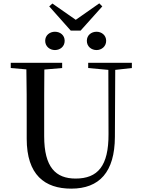

<svg xmlns="http://www.w3.org/2000/svg" viewBox="-20 -1106 843 1143"><path d="M307 -808C338 -808 365 -829 365 -863C365 -897 338 -917 307 -917C277 -917 249 -897 249 -863C249 -829 277 -808 307 -808ZM555 -808C584 -808 612 -829 612 -863C612 -897 584 -917 555 -917C524 -917 497 -897 497 -863C497 -829 524 -808 555 -808ZM292 -1085 273 -1068 401 -924H460L589 -1068L571 -1086L431 -988ZM505 -701 625 -690 626 -308C627 -118 562 -43 430 -43C312 -43 243 -110 243 -295V-394C243 -494 243 -594 244 -692L350 -701V-732H44V-701L137 -693C139 -594 139 -493 139 -394V-280C139 -65 246 17 404 17C572 17 663 -82 664 -291L666 -690L765 -701V-732H505Z"/></svg>

Font: Noto Serif JP Medium
Style: Regular
Weight: 500
Designer: Ryoko NISHIZUKA 西塚涼子 (kana & ideographs); Frank Grießhammer (Latin, Greek & Cyrillic); Wenlong ZHANG 张文龙 (bopomofo); San
Foundry: Adobe
Version: Version 2.001;hotconv 1.1.0;makeotfexe 2.6.0